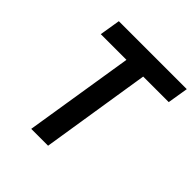

<svg xmlns="http://www.w3.org/2000/svg" viewBox="-195 -873 1015 1015"><g transform="rotate(45 313.0 -365.0)"><path d="M193 0H319L416 -614H607L626 -730H118L99 -614H291Z"/></g></svg>

Font: JetBrains Mono
Style: Bold Italic
Weight: 558
Italic angle: -9°
Monospace: yes
Designer: Philipp Nurullin, Konstantin Bulenkov
Foundry: JetBrains
Version: Version 2.305